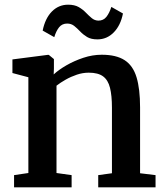

<svg xmlns="http://www.w3.org/2000/svg" viewBox="-20 -799 704 819"><path d="M101 -61V-469.5L33 -487.5V-545.5L184 -565H188L210 -547V-506.5L209 -481.5Q230.5 -501.5 263.5 -520.5Q296.5 -539.5 335.5 -552.5Q374.5 -565.5 414 -565.5Q476 -565.5 511.8 -542.2Q547.5 -519 562.5 -469.2Q577.5 -419.5 577.5 -341V-60L643.5 -52V0H399V-52L457.5 -60V-339.5Q457.5 -391.5 449.2 -424.5Q441 -457.5 419.8 -473.2Q398.5 -489 358.5 -489Q333 -489 307.8 -480.5Q282.5 -472 260 -459.2Q237.5 -446.5 221 -433.5V-61L285.5 -52V0H40V-52ZM162 -668.5Q172.5 -720.5 201.2 -749.8Q230 -779 270.5 -779Q298 -779 315.8 -768.8Q333.5 -758.5 346.2 -745.2Q359 -732 371.2 -721.8Q383.5 -711.5 399.5 -711Q421 -711 433.8 -727Q446.5 -743 455 -769.5L504.5 -741.5Q494.5 -690.5 465.2 -660.8Q436 -631 395.5 -631Q368.5 -631 351.5 -641.2Q334.5 -651.5 322 -664.8Q309.5 -678 296.8 -688.2Q284 -698.5 266.5 -698.5Q245 -698.5 232.2 -682.8Q219.5 -667 211.5 -640.5Z"/></svg>

Font: Merriweather 24pt SemiBold
Style: Regular
Weight: 600
Designer: Eben Sorkin
Foundry: Eben Sorkin
Version: Version 2.100